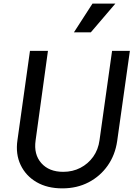

<svg xmlns="http://www.w3.org/2000/svg" viewBox="-20 -1025 746 1057"><path d="M323 12Q240 12 181 -22.5Q122 -57 93.5 -117Q65 -177 76 -253L145 -745H244L176 -252Q165 -175 207.5 -127Q250 -79 328 -79Q380 -79 422.5 -101Q465 -123 493 -162Q521 -201 528 -254L597 -745H695L625 -248Q614 -172 573 -113.5Q532 -55 468 -21.5Q404 12 323 12ZM387 -847 489 -1005H615L480 -847Z"/></svg>

Font: Plus Jakarta Sans Medium
Style: Italic
Weight: 500
Italic angle: -8°
Designer: Gumpita Rahayu
Foundry: Tokotype
Version: Version 2.071; ttfautohint (v1.8.4.7-5d5b);gftools[0.9.29]